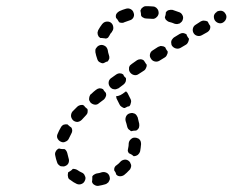

<svg xmlns="http://www.w3.org/2000/svg" viewBox="-20 -582 754 622"><path d="M286 -17Q289 -19 293 -20Q302 -21 310 -24Q318 -26 326 -22Q333 -18 335 -10Q336 -6 336 -2Q335 2 333 5Q332 9 328 11Q325 14 321 15Q311 18 299 20Q292 21 286 17Q280 14 278 7Q279 2 279 -4Q279 -7 279 -10Q279 -11 279 -11Q280 -11 280 -12Q282 -15 286 -17ZM224 -34Q220 -35 216 -35Q216 -35 216 -35Q216 -35 216 -35Q214 -33 212 -31Q207 -27 201 -24Q200 -21 200 -18Q199 -15 200 -12Q200 -8 202 -4Q204 -1 208 1Q218 9 229 14Q237 17 244 14Q252 11 255 3Q257 -1 257 -5Q257 -9 255 -12Q254 -16 251 -19Q248 -22 245 -23Q238 -26 231 -31Q228 -33 224 -34ZM352 -41Q354 -45 358 -47Q365 -52 371 -59Q376 -64 385 -65Q393 -65 399 -59Q402 -56 403 -52Q405 -49 405 -45Q405 -41 403 -37Q402 -33 399 -31Q391 -22 382 -15Q376 -11 369 -11Q362 -11 357 -16Q357 -16 357 -16Q355 -24 350 -30Q350 -31 350 -32Q350 -33 350 -34Q350 -38 352 -41ZM195 -93Q193 -97 189 -99Q187 -99 184 -99Q177 -99 171 -101Q164 -98 161 -92Q157 -86 159 -78Q161 -67 165 -56Q166 -52 169 -49Q172 -46 175 -44Q179 -43 183 -43Q187 -42 191 -44Q199 -47 202 -54Q205 -62 202 -70Q200 -77 198 -86Q197 -90 195 -93ZM397 -118Q398 -126 404 -131Q410 -137 418 -136Q422 -136 426 -134Q430 -133 432 -130Q435 -127 436 -123Q437 -119 437 -115Q436 -103 434 -92Q432 -85 426 -80Q420 -76 413 -76Q408 -81 401 -84Q400 -85 398 -85Q395 -89 394 -93Q394 -97 395 -101Q397 -109 397 -118ZM214 -159Q214 -165 211 -169Q206 -172 202 -176Q200 -177 199 -179Q192 -180 186 -178Q180 -175 177 -169Q171 -159 167 -149Q163 -141 166 -134Q170 -126 177 -123Q185 -119 192 -123Q200 -126 203 -133Q207 -141 211 -149Q214 -154 214 -159ZM395 -165Q393 -168 392 -172Q390 -181 387 -190Q385 -198 389 -206Q393 -213 401 -215Q405 -216 409 -216Q413 -215 416 -214Q420 -212 422 -209Q424 -205 426 -202Q429 -191 431 -181Q432 -174 430 -168Q427 -162 421 -159Q420 -159 420 -159Q412 -159 405 -157Q404 -158 403 -158Q402 -159 401 -160Q397 -162 395 -165ZM263 -215Q264 -218 264 -222Q264 -224 264 -226Q264 -227 263 -229Q259 -232 256 -235Q254 -238 252 -240Q250 -241 248 -242Q246 -242 244 -242Q240 -242 236 -240Q233 -239 230 -236Q222 -228 215 -221Q210 -215 210 -206Q211 -198 217 -192Q223 -187 231 -187Q239 -188 245 -194Q251 -201 258 -208Q261 -211 263 -215ZM358 -262Q357 -264 357 -266Q356 -268 356 -270Q359 -271 362 -271Q370 -273 377 -278L388 -286Q390 -285 391 -283Q393 -282 394 -279Q399 -270 403 -261Q406 -255 404 -249Q403 -242 399 -238Q397 -237 394 -237Q389 -235 384 -232Q379 -232 374 -236Q369 -239 367 -244Q363 -252 358 -262ZM314 -293Q309 -296 302 -296Q296 -295 291 -291Q283 -285 276 -278Q272 -276 271 -272Q269 -268 269 -265Q268 -261 269 -257Q271 -253 273 -250Q279 -244 287 -243Q295 -242 301 -248Q309 -254 317 -260Q321 -264 323 -270Q325 -275 323 -281Q320 -284 317 -288Q316 -290 314 -293ZM387 -317Q389 -323 388 -329Q385 -332 382 -335Q381 -338 379 -341Q377 -342 375 -343Q374 -344 371 -344Q368 -345 364 -344Q360 -343 357 -341L340 -329Q333 -324 332 -316Q331 -308 336 -301Q338 -298 341 -296Q345 -293 349 -293Q353 -292 356 -293Q360 -294 364 -296L380 -308Q385 -312 387 -317ZM453 -362Q456 -367 455 -373Q452 -376 450 -380Q448 -383 446 -386Q441 -390 435 -390Q429 -390 424 -387L407 -375Q404 -373 401 -370Q399 -367 398 -363Q398 -359 398 -355Q399 -351 401 -348Q406 -341 414 -339Q422 -337 429 -342L446 -353Q451 -356 453 -362ZM289 -413Q289 -417 289 -421Q290 -425 293 -428Q295 -431 298 -433Q301 -435 305 -436Q309 -437 313 -436Q317 -435 320 -433Q324 -431 326 -427Q328 -424 329 -420Q330 -412 333 -403Q335 -398 334 -392Q332 -387 329 -383Q323 -382 319 -379Q316 -378 314 -377Q308 -377 302 -381Q297 -384 295 -391Q291 -402 289 -413ZM521 -405Q524 -410 523 -416Q520 -419 518 -423Q516 -426 515 -429Q513 -430 511 -431Q510 -432 508 -432Q504 -433 500 -433Q496 -432 492 -430L475 -419Q468 -415 466 -407Q464 -399 469 -392Q473 -385 481 -383Q489 -381 496 -385L514 -396Q519 -399 521 -405ZM588 -443Q590 -446 591 -450Q592 -452 592 -454Q592 -456 592 -457Q589 -460 587 -464Q585 -467 584 -471Q579 -474 573 -475Q567 -475 562 -472L544 -461Q541 -459 539 -456Q536 -453 535 -449Q534 -445 535 -441Q535 -437 537 -434Q542 -427 550 -425Q558 -423 565 -427L582 -437Q586 -439 588 -443ZM296 -477Q297 -481 298 -484Q304 -495 311 -504L312 -505Q317 -511 325 -512Q334 -513 340 -508Q346 -503 347 -494Q348 -486 343 -480V-479Q337 -473 334 -466Q332 -463 330 -460Q327 -458 323 -457Q320 -458 317 -458Q311 -459 305 -459Q302 -461 300 -463Q298 -466 297 -469Q296 -473 296 -477ZM660 -487Q662 -492 661 -498Q659 -501 657 -504Q655 -507 653 -512Q648 -515 642 -515Q637 -516 631 -513L614 -502Q607 -498 605 -490Q603 -482 607 -475Q611 -468 619 -466Q627 -464 634 -468L652 -478Q657 -481 660 -487ZM559 -543Q567 -541 571 -533Q575 -526 572 -518Q571 -514 568 -511Q565 -508 562 -506Q558 -505 554 -504Q550 -504 546 -505Q537 -509 528 -511Q524 -512 521 -515Q518 -517 516 -520Q515 -522 515 -523Q514 -525 514 -526Q516 -531 517 -537Q517 -539 517 -541Q520 -547 526 -549Q533 -551 539 -550Q549 -547 559 -543ZM713 -523Q715 -531 710 -538Q706 -545 698 -547Q689 -548 682 -544V-543Q675 -539 673 -531Q672 -523 676 -516Q681 -509 689 -507Q697 -505 704 -510Q711 -515 713 -523ZM389 -554Q397 -556 404 -552Q411 -548 413 -540Q416 -533 412 -525Q408 -518 400 -516Q391 -513 383 -510Q380 -508 376 -508Q372 -508 368 -509Q367 -509 367 -510Q366 -510 366 -510Q365 -512 364 -513Q361 -519 356 -524Q354 -531 357 -537Q361 -543 367 -546Q378 -551 389 -554ZM447 -561Q450 -562 454 -562Q465 -562 476 -561Q480 -561 483 -559Q487 -557 489 -554Q492 -551 493 -547Q494 -543 494 -539Q493 -531 487 -526Q481 -520 473 -521Q463 -522 454 -522Q448 -522 444 -525Q439 -527 437 -532Q437 -539 435 -547Q435 -547 435 -548Q436 -550 437 -552Q438 -555 440 -556Q443 -559 447 -561Z"/></svg>

Font: FRB American Cursive Dashed
Style: Bold Italic
Weight: 700
Italic angle: -25°
Version: Version 2.0;Modular Font Editor K font №1